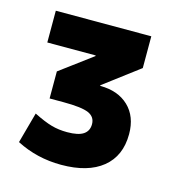

<svg xmlns="http://www.w3.org/2000/svg" viewBox="-75 -797 538 578"><g transform="rotate(15 193.5 -508.0)"><path d="M165.3 -286Q89.7 -286 25.3 -319.3L51.7 -415.3Q85.7 -398.3 108.2 -392Q130.7 -385.6 157.3 -385.6Q192 -385.6 207.8 -396.3Q223.7 -407 223.7 -428Q223.7 -451 202 -460.5Q180.3 -470 123.7 -470H80.3V-554.3L180.7 -629V-631H30V-730H327.6V-631L217.6 -548V-546Q273.3 -546 306.3 -514.5Q339.3 -483 339.3 -428Q339.3 -360 293.8 -323Q248.3 -286 165.3 -286Z"/></g></svg>

Font: M PLUS 1 Thin
Style: Regular
Weight: 100
Designer: Coji Morishita
Foundry: UNDERFOREST DESIGN
Version: Version 1.001